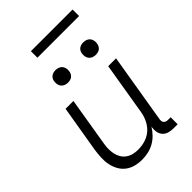

<svg xmlns="http://www.w3.org/2000/svg" viewBox="-262 -1009 1124 1124"><g transform="rotate(-45 300.0 -447.0)"><path d="M228 8Q199 8 172 1Q145 -6 123.5 -22.5Q102 -39 89 -63Q76 -87 70.5 -114Q65 -141 66.5 -170Q68 -199 72 -228L121 -520H186L136 -218Q132 -197 132 -176.5Q132 -156 136 -136.5Q140 -117 150 -100Q160 -83 176 -71.5Q192 -60 211.5 -55Q231 -50 252 -50Q272 -50 291.5 -53.5Q311 -57 330 -65.5Q349 -74 365 -88Q381 -102 392 -119.5Q403 -137 410 -156Q417 -175 420 -195L474 -520H539L467 -87Q466 -80 467 -72.5Q468 -65 472.5 -60Q477 -55 484 -52.5Q491 -50 498 -50H521V8H488Q468 8 449.5 3Q431 -2 418.5 -15.5Q406 -29 402.5 -48Q399 -67 402 -87L403 -91Q389 -68 370 -48.5Q351 -29 327.5 -16Q304 -3 278.5 2.5Q253 8 228 8ZM470 -618Q457 -618 446 -622.5Q435 -627 427.5 -636Q420 -645 418 -657.5Q416 -670 418 -683Q419 -691 424 -699.5Q429 -708 436.5 -713Q444 -718 452.5 -720Q461 -722 469 -722Q482 -722 493.5 -717.5Q505 -713 512 -704Q519 -695 521.5 -682.5Q524 -670 521 -657Q520 -649 515 -640.5Q510 -632 503 -627Q496 -622 487 -620Q478 -618 470 -618ZM240 -618Q227 -618 216 -622.5Q205 -627 197.5 -636Q190 -645 188 -657.5Q186 -670 188 -683Q189 -691 194 -699.5Q199 -708 206.5 -713Q214 -718 222.5 -720Q231 -722 239 -722Q252 -722 263.5 -717.5Q275 -713 282 -704Q289 -695 291.5 -682.5Q294 -670 291 -657Q290 -649 285 -640.5Q280 -632 273 -627Q266 -622 257 -620Q248 -618 240 -618ZM561 -848H216V-902H561Z"/></g></svg>

Font: Iosevka Light Extended
Style: Italic
Weight: 300
Width: 7
Italic angle: -9°
Monospace: yes
Designer: Belleve Invis
Foundry: Belleve Invis
Version: Version 32.5.0; ttfautohint (v1.8.4)